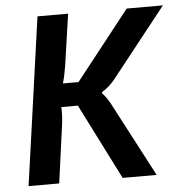

<svg xmlns="http://www.w3.org/2000/svg" viewBox="-51 -739 749 787"><g transform="rotate(-5 324.0 -345.0)"><path d="M368 -353 369 -358C391 -371 407 -386 424 -407L648 -690H499L276 -407H212C219 -432 224 -457 228 -483L258 -690H132L35 0H161L194 -241C197 -263 198 -287 197 -311H265L422 0H562L408 -293C398 -314 383 -338 368 -353Z"/></g></svg>

Font: Exo 2 Semi Bold
Style: Italic
Weight: 600
Italic angle: -8°
Designer: Natanael Gama
Version: Version 1.001;PS 001.001;hotconv 1.0.88;makeotf.lib2.5.64775